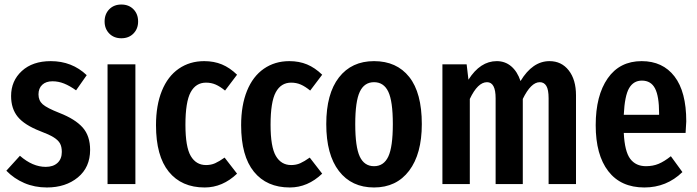

<svg xmlns="http://www.w3.org/2000/svg" viewBox="-20 -813 3080 848"><path d="M363 -481 316 -414Q288 -434 263 -444Q238 -454 212 -454Q183 -454 166.5 -438.5Q150 -423 150 -396Q150 -369 168.5 -352.5Q187 -336 243 -314Q312 -287 345 -250Q378 -213 378 -151Q378 -74 324 -29.5Q270 15 187 15Q133 15 87.5 -4.5Q42 -24 8 -59L68 -125Q124 -76 182 -76Q215 -76 234 -93.5Q253 -111 253 -142Q253 -165 245 -179.5Q237 -194 217 -206.5Q197 -219 157 -234Q88 -261 58.5 -297Q29 -333 29 -389Q29 -456 76.5 -499.5Q124 -543 204 -543Q298 -543 363 -481Z M578 -529V0H455V-529ZM590 -718Q590 -686 569.5 -665Q549 -644 516 -644Q483 -644 462.5 -665Q442 -686 442 -718Q442 -751 462.5 -772Q483 -793 516 -793Q549 -793 569.5 -772Q590 -751 590 -718Z M1027 -483 974 -413Q952 -431 932.5 -439.5Q913 -448 890 -448Q845 -448 822 -405.5Q799 -363 799 -262Q799 -164 822.5 -124Q846 -84 890 -84Q912 -84 930 -92Q948 -100 972 -117L1027 -46Q963 15 884 15Q782 15 725.5 -54.5Q669 -124 669 -260Q669 -348 695 -412Q721 -476 769.5 -509.5Q818 -543 882 -543Q925 -543 960 -528.5Q995 -514 1027 -483Z M1403 -483 1350 -413Q1328 -431 1308.5 -439.5Q1289 -448 1266 -448Q1221 -448 1198 -405.5Q1175 -363 1175 -262Q1175 -164 1198.5 -124Q1222 -84 1266 -84Q1288 -84 1306 -92Q1324 -100 1348 -117L1403 -46Q1339 15 1260 15Q1158 15 1101.5 -54.5Q1045 -124 1045 -260Q1045 -348 1071 -412Q1097 -476 1145.5 -509.5Q1194 -543 1258 -543Q1301 -543 1336 -528.5Q1371 -514 1403 -483Z M1843 -265Q1843 -133 1787 -59Q1731 15 1632 15Q1533 15 1477 -57.5Q1421 -130 1421 -265Q1421 -399 1477 -471Q1533 -543 1632 -543Q1732 -543 1787.5 -473Q1843 -403 1843 -265ZM1549 -265Q1549 -164 1569 -121.5Q1589 -79 1632 -79Q1675 -79 1695 -121.5Q1715 -164 1715 -265Q1715 -366 1695 -408Q1675 -450 1632 -450Q1589 -450 1569 -407.5Q1549 -365 1549 -265Z M2524 -392V0H2403V-379Q2403 -417 2393 -433.5Q2383 -450 2364 -450Q2325 -450 2289 -376V0H2169V-379Q2169 -450 2131 -450Q2090 -450 2055 -376V0H1934V-529H2041L2049 -461Q2101 -543 2174 -543Q2211 -543 2238 -520Q2265 -497 2279 -455Q2332 -543 2407 -543Q2460 -543 2492 -502Q2524 -461 2524 -392Z M3008 -226H2735Q2739 -144 2763.5 -111.5Q2788 -79 2833 -79Q2864 -79 2889 -89.5Q2914 -100 2943 -123L2994 -53Q2924 15 2826 15Q2722 15 2666.5 -57Q2611 -129 2611 -260Q2611 -391 2664 -467Q2717 -543 2814 -543Q2907 -543 2959 -475.5Q3011 -408 3011 -277Q3011 -268 3008 -226ZM2891 -313Q2891 -388 2873 -422.5Q2855 -457 2815 -457Q2778 -457 2758.5 -423.5Q2739 -390 2735 -306H2891Z"/></svg>

Font: Fira Sans Extra Condensed Medium
Style: Regular
Weight: 500
Width: 1
Designer: Carrois Corporate & Edenspiekermann AG
Foundry: Carrois Corporate GbR & Edenspiekermann AG
Version: Version 4.203